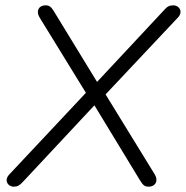

<svg xmlns="http://www.w3.org/2000/svg" viewBox="-20 -696 699 722"><path d="M32 6C46 6 54 1 66 -12L335 -300L507 -17C517 -1 523 6 539 6C564 6 577 -15 562 -40L377 -341L649 -630C670 -652 654 -676 632 -676C617 -676 608 -671 597 -658L345 -388L183 -653C173 -669 167 -676 151 -676C126 -676 114 -655 129 -630L303 -347L15 -40C-6 -18 9 6 32 6Z"/></svg>

Font: SN Pro Light
Style: Italic
Weight: 300
Italic angle: -8.99998°
Designer: Tobias Whetton
Foundry: Supernotes
Version: Version 1.001;Glyphs 3.2 (3249)